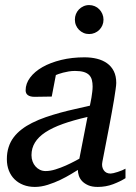

<svg xmlns="http://www.w3.org/2000/svg" viewBox="-20 -718 530 750"><path d="M321.8 -261.2Q266.6 -248.5 225.6 -233.9Q184.6 -219.2 157.2 -201.2Q129.9 -183.1 116.5 -161.1Q103 -139.2 103 -111.8Q103 -98.6 107.2 -87.4Q111.3 -76.2 118.7 -67.9Q126 -59.6 136 -54.7Q146 -49.8 158.2 -49.8Q176.3 -49.8 197.3 -56.4Q218.3 -63 237.3 -71.5Q256.3 -80.1 271 -87.9Q285.6 -95.7 290 -98.1ZM470.2 -22Q450.2 -9.3 421.9 1.5Q393.6 12.2 361.8 12.2Q339.4 12.2 324.5 5.6Q309.6 -1 300.5 -10.7Q291.5 -20.5 287.8 -32.2Q284.2 -43.9 284.2 -54.2Q275.4 -48.8 257.3 -37.8Q239.3 -26.9 216.1 -15.6Q192.9 -4.4 166.7 3.9Q140.6 12.2 116.2 12.2Q91.8 12.2 71.5 4.4Q51.3 -3.4 36.9 -17.6Q22.5 -31.7 14.6 -51.8Q6.8 -71.8 6.8 -96.2Q6.8 -122.1 13.7 -143.3Q20.5 -164.6 33.4 -181.6Q46.4 -198.7 64.5 -212.6Q82.5 -226.6 105 -237.8Q131.3 -251 159.2 -260.5Q187 -270 215.6 -277.8Q244.1 -285.6 273.2 -292Q302.2 -298.3 331.1 -305.2Q331.5 -308.6 333.5 -317.1Q335.4 -325.7 337.2 -336.4Q338.9 -347.2 340.3 -358.6Q341.8 -370.1 341.8 -379.9Q341.8 -394 338.9 -405.5Q335.9 -417 328.4 -424.8Q320.8 -432.6 307.4 -436.8Q293.9 -440.9 272.9 -440.9Q260.7 -440.9 248.8 -439Q236.8 -437 226.6 -434.3Q216.3 -431.6 209 -429Q201.7 -426.3 198.2 -424.8L182.1 -340.8L115.2 -339.8Q98.1 -339.8 89.1 -346.2Q80.1 -352.5 80.1 -365.2Q80.1 -391.6 97.7 -415Q115.2 -438.5 146.2 -456.1Q177.2 -473.6 219.2 -483.9Q261.2 -494.1 310.1 -494.1Q336.4 -494.1 358.9 -488.5Q381.3 -482.9 398.2 -470.9Q415 -459 424.6 -439.9Q434.1 -420.9 434.1 -394Q434.1 -386.2 431.6 -368.9Q429.2 -351.6 425.5 -328.6Q421.9 -305.7 416.7 -278.6Q411.6 -251.5 406.7 -224.6Q394.5 -161.6 379.9 -85.9Q376 -67.4 384.8 -53.7Q393.6 -40 412.1 -40Q415.5 -40 423.3 -41.7Q431.2 -43.5 439.9 -46.4Q448.7 -49.3 457 -52.7Q465.3 -56.2 470.2 -59.1ZM384.3 -641.1Q384.3 -629.4 379.9 -619.1Q375.5 -608.9 367.9 -601.3Q360.4 -593.8 350.1 -589.4Q339.8 -585 328.1 -585Q316.4 -585 306.4 -589.4Q296.4 -593.8 288.8 -601.3Q281.2 -608.9 276.9 -619.1Q272.5 -629.4 272.5 -641.1Q272.5 -652.8 276.6 -663.1Q280.8 -673.3 288.3 -681.2Q295.9 -689 306.2 -693.6Q316.4 -698.2 328.1 -698.2Q339.8 -698.2 350.1 -693.8Q360.4 -689.5 367.9 -681.6Q375.5 -673.8 379.9 -663.3Q384.3 -652.8 384.3 -641.1Z"/></svg>

Font: Charis SIL Phon
Style: Italic
Weight: 400
Italic angle: -11°
Foundry: SIL International
Version: Version 5.000